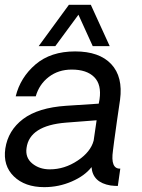

<svg xmlns="http://www.w3.org/2000/svg" viewBox="-24 -770 588 795"><path d="M300.8 -709 205.1 -579.1H136.2L261.2 -750H352.1L430.2 -579.1H359.9ZM443.8 -147Q432.6 -69.8 474.1 -71.8L463.9 0Q451.7 0 434.1 -2Q359.9 -14.2 355 -78.1Q327.1 -42 273.2 -18.6Q219.2 4.9 159.2 4.9Q79.1 4.9 33.4 -39.6Q-12.2 -84 -2 -154.8Q9.3 -230 71.5 -277.1Q133.8 -324.2 250 -332L384.8 -340.8L388.2 -358.9Q397 -419.9 366 -450.9Q335 -481.9 272.9 -481.9Q217.8 -481.9 178 -451.4Q138.2 -420.9 124 -371.1H41Q60.1 -449.2 123 -503.2Q186 -557.1 287.1 -557.1Q387.2 -557.1 436.5 -504.6Q485.8 -452.1 473.1 -356.9Q467.3 -316.9 460.2 -268.6Q453.1 -220.2 448.5 -184.1Q443.8 -147.9 443.8 -147ZM363.8 -188 376 -272 249 -262.2Q98.1 -250 85.9 -157.2Q80.1 -117.2 109.6 -93Q139.2 -68.8 182.1 -68.8Q243.2 -68.8 297.4 -105Q351.6 -141.1 363.8 -188Z"/></svg>

Font: Oakes Grotesk
Style: Italic
Weight: 400
Designer: Samuel Oakes
Foundry: Samuel Oakes
Version: Version 1.0 | wf-rip DC20170320